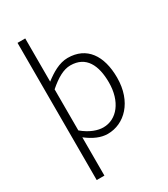

<svg xmlns="http://www.w3.org/2000/svg" viewBox="-245 -904 1095 1251"><g transform="rotate(-30 302.5 -279.0)"><path d="M100 237H158V46V-51C211 -10 263 13 314 13C439 13 549 -93 549 -275C549 -440 476 -547 333 -547C270 -547 210 -510 158 -470V-569V-795H100ZM310 -38C270 -38 215 -55 158 -103V-412C220 -466 273 -496 324 -496C442 -496 487 -403 487 -274C487 -132 412 -38 310 -38Z"/></g></svg>

Font: Noto Sans KR Light
Style: Regular
Weight: 300
Designer: Ryoko NISHIZUKA 西塚涼子 (kana, bopomofo & ideographs); Paul D. Hunt (Latin, Greek & Cyrillic); Sandoll Communications 산돌커뮤니
Foundry: Adobe
Version: Version 2.004;hotconv 1.0.118;makeotfexe 2.5.65603